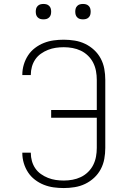

<svg xmlns="http://www.w3.org/2000/svg" viewBox="-20 -944 640 972"><path d="M303 8Q277 8 251.5 4.5Q226 1 202 -8.5Q178 -18 157 -34Q136 -50 122 -71.5Q108 -93 100.5 -118Q93 -143 93 -169Q93 -169 93 -170Q93 -171 93 -171H136Q136 -171 136 -170.5Q136 -170 136 -169Q136 -149 141.5 -129Q147 -109 158.5 -92Q170 -75 187 -63Q204 -51 223 -43.5Q242 -36 262 -33Q282 -30 303 -30Q325 -30 347 -34Q369 -38 389 -47.5Q409 -57 425.5 -73Q442 -89 452 -109Q462 -129 466 -151Q470 -173 470 -195V-348H239V-387H470V-540Q470 -562 466 -584Q462 -606 452 -626Q442 -646 425.5 -662Q409 -678 389 -687.5Q369 -697 347 -701Q325 -705 303 -705Q282 -705 262 -702Q242 -699 223 -691.5Q204 -684 187 -672Q170 -660 158.5 -643Q147 -626 141.5 -606Q136 -586 136 -566Q136 -565 136 -564.5Q136 -564 136 -564H93Q93 -564 93 -565Q93 -566 93 -566Q93 -592 100.5 -617Q108 -642 122 -663.5Q136 -685 157 -701Q178 -717 202 -726.5Q226 -736 251.5 -739.5Q277 -743 303 -743Q330 -743 358 -738.5Q386 -734 411 -722Q436 -710 456.5 -691Q477 -672 490 -647.5Q503 -623 508 -595.5Q513 -568 513 -540V-195Q513 -167 508 -139.5Q503 -112 490 -87.5Q477 -63 456.5 -44Q436 -25 411 -13Q386 -1 358 3.5Q330 8 303 8ZM400 -846Q392 -846 384.5 -848Q377 -850 371 -856Q365 -862 363 -869.5Q361 -877 361 -885Q361 -893 363 -900.5Q365 -908 371 -914Q377 -920 384.5 -922Q392 -924 400 -924Q408 -924 415.5 -922Q423 -920 429 -914Q435 -908 437 -900.5Q439 -893 439 -885Q439 -877 437 -869.5Q435 -862 429 -856Q423 -850 415.5 -848Q408 -846 400 -846ZM200 -846Q192 -846 184.5 -848Q177 -850 171 -856Q165 -862 163 -869.5Q161 -877 161 -885Q161 -893 163 -900.5Q165 -908 171 -914Q177 -920 184.5 -922Q192 -924 200 -924Q208 -924 215.5 -922Q223 -920 229 -914Q235 -908 237 -900.5Q239 -893 239 -885Q239 -877 237 -869.5Q235 -862 229 -856Q223 -850 215.5 -848Q208 -846 200 -846Z"/></svg>

Font: Iosevka Curly XLtEx
Style: Regular
Weight: 200
Width: 7
Monospace: yes
Designer: Belleve Invis
Foundry: Belleve Invis
Version: Version 11.1.0; ttfautohint (v1.8.3)